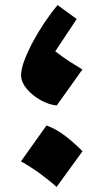

<svg xmlns="http://www.w3.org/2000/svg" viewBox="-20 -711 410 760"><path d="M208 -690.9 283.7 -635.7 198.7 -507.8Q230 -483.9 256.1 -467Q282.2 -450.2 306.2 -436L204.6 -293.5Q173.3 -296.4 140.6 -314.7Q107.9 -333 85.7 -359.6Q63.5 -386.2 63.5 -413.6Q63.5 -437 76.2 -471.2Q88.9 -505.4 109.9 -544.7Q130.9 -584 156.5 -622.1Q182.1 -660.2 208 -690.9ZM164.1 -214.4Q205.1 -199.2 240.7 -171.1Q276.4 -143.1 306.6 -112.3L204.1 28.8Q173.8 2 138.7 -23.7Q103.5 -49.3 63 -72.3Z"/></svg>

Font: Pinar DS4-ExtraBold
Style: Regular
Weight: 800
Designer: Amin Abedi
Version: Version 2.000